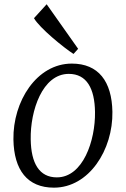

<svg xmlns="http://www.w3.org/2000/svg" viewBox="-20 -864 588 894"><path d="M42.5 -214.4C44.9 -72.3 107.4 9.8 231 9.8C395 9.8 506.3 -167 503.4 -343.3C501 -485.4 438 -567.9 314.5 -567.9C150.4 -567.9 39.6 -391.6 42.5 -214.4ZM244.6 -38.1C163.1 -38.1 124.5 -103.5 123 -215.3C120.6 -348.1 177.2 -520 300.3 -520C383.8 -520 420.9 -452.1 422.4 -342.3C424.3 -209.5 366.7 -38.1 244.6 -38.1ZM322.3 -612.8 343.8 -636.7 197.3 -844.2 138.2 -779.3C163.6 -734.4 276.4 -642.1 322.3 -612.8Z"/></svg>

Font: Merriweather
Style: Light Italic
Weight: 300
Italic angle: -7.5°
Designer: Eben Sorkin
Foundry: Eben Sorkin
Version: Version 1.001